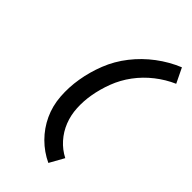

<svg xmlns="http://www.w3.org/2000/svg" viewBox="-295 -933 1187 1187"><g transform="rotate(45 298.0 -340.0)"><path d="M383 161 436 66Q387 41 350 -0.5Q313 -42 292.5 -94Q272 -146 269 -204.5Q266 -263 276 -321Q287 -386 311.5 -450.5Q336 -515 378 -571.5Q420 -628 476 -672Q532 -716 596 -744L549 -841Q471 -809 402.5 -757.5Q334 -706 281 -638.5Q228 -571 197.5 -493.5Q167 -416 154 -337Q141 -260 146.5 -183Q152 -106 183 -39.5Q214 27 265.5 78.5Q317 130 383 161Z"/></g></svg>

Font: Iosevka Sparkle Oblique
Style: Bold
Weight: 700
Italic angle: -9°
Designer: Belleve Invis
Foundry: Belleve Invis
Version: Version 4.5.0; ttfautohint (v1.8.3)